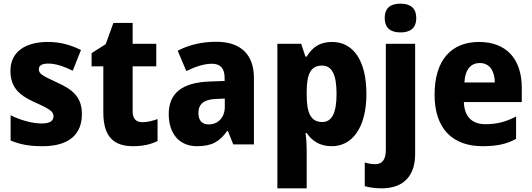

<svg xmlns="http://www.w3.org/2000/svg" viewBox="-20 -788 2906 1048"><path d="M427 -165C427 -258 377 -299 293 -337C208 -376 192 -386 192 -410C192 -431 210 -441 244 -441C284 -441 331 -425 377 -402L422 -515C361 -545 306 -559 241 -559C117 -559 37 -504 37 -402C37 -315 80 -270 167 -231C257 -191 272 -178 272 -153C272 -128 252 -114 207 -114C159 -114 93 -131 38 -159V-21C93 2 144 10 213 10C357 10 427 -55 427 -165Z M757 -121C723 -121 704 -140 704 -180V-426H833V-549H704V-663H599L557 -547L480 -498V-426H544V-174C544 -37 605 10 707 10C763 10 805 -1 840 -18V-138C811 -128 785 -121 757 -121Z M1161 -560C1079 -560 1008 -542 950 -511L997 -400C1047 -425 1095 -440 1137 -440C1182 -440 1206 -416 1206 -363V-346L1122 -343C977 -337 901 -282 901 -165C901 -57 960 10 1055 10C1137 10 1178 -15 1220 -73H1224L1253 0H1366V-363C1366 -493 1291 -560 1161 -560ZM1162 -248 1207 -250V-204C1207 -146 1169 -109 1120 -109C1085 -109 1063 -128 1063 -171C1063 -218 1090 -246 1162 -248Z M1793 -559C1725 -559 1685 -530 1654 -479H1647L1624 -549H1494V240H1654V28C1654 0 1652 -30 1648 -62H1654C1682 -21 1723 10 1791 10C1903 10 1980 -92 1980 -275C1980 -458 1908 -559 1793 -559ZM1738 -430C1791 -430 1817 -382 1817 -276C1817 -172 1792 -122 1739 -122C1676 -122 1654 -172 1654 -270V-291C1655 -386 1677 -430 1738 -430Z M2080 -689C2080 -632 2116 -611 2166 -611C2216 -611 2252 -632 2252 -689C2252 -747 2217 -768 2166 -768C2114 -768 2080 -747 2080 -689ZM2063 240C2191 240 2246 163 2246 53V-549H2086V30C2086 89 2062 108 2028 108C2008 108 1991 105 1971 99V228C1996 236 2033 240 2063 240Z M2595 -559C2445 -559 2352 -462 2352 -271C2352 -84 2452 10 2614 10C2692 10 2747 -2 2797 -30V-152C2741 -123 2692 -110 2630 -110C2554 -110 2514 -154 2512 -231H2828V-309C2828 -470 2740 -559 2595 -559ZM2599 -444C2652 -444 2680 -401 2681 -338H2515C2519 -412 2552 -444 2599 -444Z"/></svg>

Font: Noto Sans Thai SemCond ExtBd
Style: Regular
Weight: 800
Width: 4
Designer: Monotype Design Team
Foundry: Monotype Imaging Inc.
Version: Version 2.002